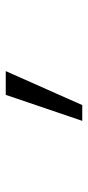

<svg xmlns="http://www.w3.org/2000/svg" viewBox="157 -322 301 655"><g transform="rotate(90 307.5 5.5)"><path d="M392.3 -124.6 303.6 136.4H222.6L338.5 -124.6Z"/></g></svg>

Font: Fira Code Light
Style: Regular
Weight: 300
Monospace: yes
Designer: Carrois Corporate, Edenspiekermann AG, Nikita Prokopov
Foundry: Carrois Corporate, Edenspiekermann AG, Nikita Prokopov
Version: Version 6.000; ttfautohint (v1.8.2) -l 8 -r 50 -G 200 -x 14 